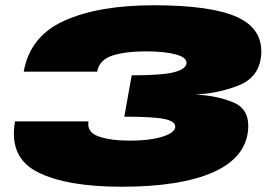

<svg xmlns="http://www.w3.org/2000/svg" viewBox="-20 -701 1041 729"><path d="M442 8Q233 8 123 -47.5Q13 -103 37 -240H316Q309 -199 354.5 -183Q400 -167 474 -167Q546 -167 593.5 -181Q641 -195 645 -217Q649 -239 607.5 -248.5Q566 -258 452 -258L480 -415Q594 -415 639.5 -426.5Q685 -438 688 -460Q691 -482 648.5 -494Q606 -506 534 -506Q457 -506 407 -490Q357 -474 349 -429H70Q94 -564 224.5 -622.5Q355 -681 564 -681Q786 -681 884 -634.5Q982 -588 971 -486Q962 -406 884.5 -376Q807 -346 721 -342Q806 -338 867.5 -311.5Q929 -285 922 -207Q912 -101 788 -46.5Q664 8 442 8Z"/></svg>

Font: Anybody UltraExpanded Black
Style: Italic
Weight: 900
Width: 9
Italic angle: -10°
Designer: Tyler Finck
Foundry: Etcetera Type Company
Version: Version 1.010; ttfautohint (v1.8.3) -l 8 -r 50 -G 200 -x 14 